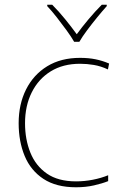

<svg xmlns="http://www.w3.org/2000/svg" viewBox="-20 -783 512 813"><path d="M302 10Q218 10 164 -25.5Q110 -61 84.5 -122.5Q59 -184 59 -261Q59 -342 90.5 -404.5Q122 -467 180 -502.5Q238 -538 319 -538Q355 -538 384.5 -532Q414 -526 442 -514L437 -489Q407 -503 377.5 -508Q348 -513 319 -513Q247 -513 195 -481Q143 -449 114.5 -392Q86 -335 86 -261Q86 -193 108.5 -137Q131 -81 178.5 -48Q226 -15 302 -15Q338 -15 373.5 -22Q409 -29 438 -41V-16Q413 -6 378 2Q343 10 302 10ZM294 -606Q282 -627 262 -654.5Q242 -682 220.5 -709.5Q199 -737 180 -757V-763H201Q229 -735 256.5 -701Q284 -667 305 -638Q326 -667 354.5 -701Q383 -735 411 -763H432V-757Q414 -737 391.5 -709.5Q369 -682 348.5 -654.5Q328 -627 316 -606Z"/></svg>

Font: Noto Sans Symbols Thin
Style: Regular
Weight: 250
Version: Version 2.002